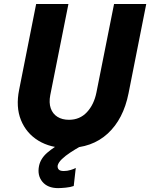

<svg xmlns="http://www.w3.org/2000/svg" viewBox="-20 -740 759 970"><path d="M320.3 7.8Q234.9 7.8 173.8 -29.5Q112.8 -66.9 85.9 -133.3Q59.1 -199.7 76.7 -286.6L162.6 -719.7H325.7L233.9 -259.3Q226.6 -221.2 236.3 -193.1Q246.1 -165 270 -149.9Q293.9 -134.8 328.6 -134.8Q383.3 -134.8 419.2 -173.3Q455.1 -211.9 467.3 -273.4L556.2 -719.7H718.8L629.4 -268.6Q603.5 -138.2 524.2 -65.2Q444.8 7.8 320.3 7.8ZM273.9 210.4Q220.7 210.4 194.1 178.2Q167.5 146 177.2 98.1Q185.1 60.5 219 31.2Q252.9 2 308.1 -27.8L385.3 0Q359.4 14.6 334.5 31Q309.6 47.4 292.5 64Q275.4 80.6 271.5 95.7Q269.5 107.9 276.4 116Q283.2 124 302.2 124Q319.8 124 337.2 118.7Q354.5 113.3 362.8 108.4L352.5 199.7Q336.4 205.6 312.3 208Q288.1 210.4 273.9 210.4Z"/></svg>

Font: Reddit Sans ExtraBold
Style: Italic
Weight: 800
Italic angle: -11.25°
Designer: Stephen Hutchings
Version: Version 1.013